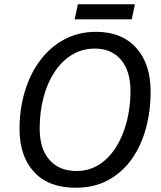

<svg xmlns="http://www.w3.org/2000/svg" viewBox="-20 -875 761 905"><path d="M337 10Q209 10 140.5 -64.5Q72 -139 72 -267Q72 -359 96.5 -442Q121 -525 168 -588.5Q215 -652 282 -688.5Q349 -725 433 -725Q554 -725 622 -649.5Q690 -574 690 -444Q690 -351 667.5 -269Q645 -187 600.5 -124.5Q556 -62 490 -26Q424 10 337 10ZM340 -69Q400 -69 447 -99Q494 -129 527 -181.5Q560 -234 577.5 -302Q595 -370 595 -446Q595 -541 550 -593.5Q505 -646 427 -646Q367 -646 319 -616.5Q271 -587 237 -535.5Q203 -484 185 -415.5Q167 -347 167 -269Q167 -174 213 -121.5Q259 -69 340 -69ZM332 -784 347 -855H616L601 -784Z"/></svg>

Font: BC Sans
Style: Italic
Weight: 400
Italic angle: -12°
Designer: Monotype Design Team
Designer: Province of B.C.
Foundry: Monotype Imaging Inc.
Version: Version 2.000;GOOG;noto-source:20170915:90ef993387c0